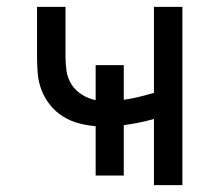

<svg xmlns="http://www.w3.org/2000/svg" viewBox="-20 -540 640 560"><path d="M429 0V-193Q408 -187 386 -182.5Q364 -178 341 -175V-28H259V-172Q234 -174 209.5 -180.5Q185 -187 163.5 -200.5Q142 -214 126 -234Q110 -254 101 -277.5Q92 -301 90 -326Q88 -351 88 -376V-520H171V-376Q171 -355 174 -333.5Q177 -312 188.5 -294Q200 -276 219 -264Q238 -252 259 -248V-350H341V-249Q364 -252 385.5 -257.5Q407 -263 429 -269V-520H512V0Z"/></svg>

Font: Nova Nerd Font
Style: Regular
Weight: 400
Designer: Belleve Invis
Foundry: Belleve Invis
Version: Version 24.1.4; ttfautohint (v1.8.4);Nerd Fonts 3.1.1